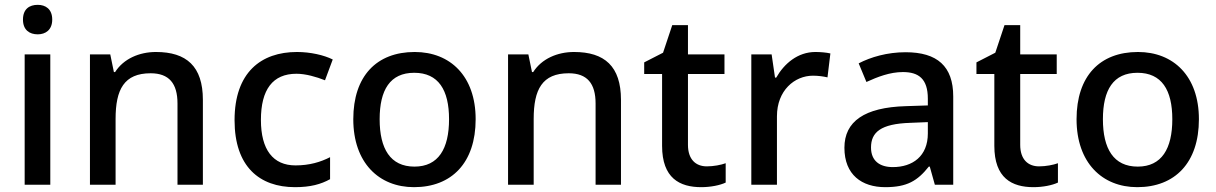

<svg xmlns="http://www.w3.org/2000/svg" viewBox="-20 -764 5030 794"><path d="M136 -744C102 -744 75 -727 75 -683C75 -640 102 -622 136 -622C168 -622 196 -640 196 -683C196 -727 168 -744 136 -744ZM188 -539H82V0H188Z M625 -549C556 -549 491 -521 456 -466H451L436 -539H352V0H458V-272C458 -394 493 -461 603 -461C679 -461 714 -419 714 -336V0H819V-351C819 -490 751 -549 625 -549Z M1200 10C1264 10 1307 -2 1345 -23V-114C1306 -94 1260 -80 1202 -80C1109 -80 1059 -145 1059 -268C1059 -394 1108 -459 1206 -459C1244 -459 1289 -446 1324 -432L1356 -518C1320 -536 1264 -549 1208 -549C1060 -549 950 -465 950 -267C950 -75 1053 10 1200 10Z M1947 -271C1947 -449 1842 -549 1695 -549C1537 -549 1441 -449 1441 -271C1441 -91 1547 10 1692 10C1848 10 1947 -91 1947 -271ZM1550 -271C1550 -392 1593 -463 1693 -463C1793 -463 1837 -392 1837 -271C1837 -149 1793 -75 1694 -75C1594 -75 1550 -149 1550 -271Z M2354 -549C2285 -549 2220 -521 2185 -466H2180L2165 -539H2081V0H2187V-272C2187 -394 2222 -461 2332 -461C2408 -461 2443 -419 2443 -336V0H2548V-351C2548 -490 2480 -549 2354 -549Z M2903 -76C2857 -76 2825 -105 2825 -165V-458H2976V-539H2825V-660H2760L2722 -546L2644 -506V-458H2718V-161C2718 -27 2791 10 2880 10C2919 10 2958 2 2981 -9V-89C2962 -82 2931 -76 2903 -76Z M3352 -549C3279 -549 3223 -501 3190 -443H3185L3171 -539H3087V0H3193V-283C3193 -390 3266 -451 3342 -451C3364 -451 3385 -448 3402 -444L3414 -543C3397 -547 3372 -549 3352 -549Z M3725 -548C3649 -548 3581 -528 3531 -502L3563 -425C3609 -446 3660 -466 3714 -466C3779 -466 3817 -438 3817 -356V-328L3726 -325C3555 -320 3472 -262 3472 -153C3472 -41 3544 10 3641 10C3731 10 3774 -16 3821 -75H3825L3846 0H3922V-365C3922 -490 3856 -548 3725 -548ZM3744 -256 3817 -259V-212C3817 -118 3754 -73 3672 -73C3619 -73 3582 -98 3582 -154C3582 -217 3622 -252 3744 -256Z M4277 -76C4231 -76 4199 -105 4199 -165V-458H4350V-539H4199V-660H4134L4096 -546L4018 -506V-458H4092V-161C4092 -27 4165 10 4254 10C4293 10 4332 2 4355 -9V-89C4336 -82 4305 -76 4277 -76Z M4938 -271C4938 -449 4833 -549 4686 -549C4528 -549 4432 -449 4432 -271C4432 -91 4538 10 4683 10C4839 10 4938 -91 4938 -271ZM4541 -271C4541 -392 4584 -463 4684 -463C4784 -463 4828 -392 4828 -271C4828 -149 4784 -75 4685 -75C4585 -75 4541 -149 4541 -271Z"/></svg>

Font: Noto Sans Cherokee Medium
Style: Regular
Weight: 500
Designer: Monotype Design Team
Foundry: Monotype Imaging Inc.
Version: Version 2.001